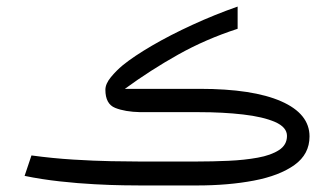

<svg xmlns="http://www.w3.org/2000/svg" viewBox="-20 -567 1021 587"><path d="M581.5 0H410.2Q395 0 357.4 -0.5Q319.8 -1 269.3 -3.7Q218.8 -6.3 162.8 -12.5Q106.9 -18.6 55.2 -29.3L76.2 -91.8Q140.6 -83 203.9 -79.1Q267.1 -75.2 319.8 -74.2Q372.6 -73.2 405.3 -73.2H581.1Q629.9 -73.2 678.7 -75.4Q727.5 -77.6 768.1 -85Q808.6 -92.3 833 -108.2Q857.4 -124 857.4 -151.4Q857.4 -178.2 820.8 -194.1Q784.2 -210 723.1 -217Q662.1 -224.1 587.9 -224.1H408.7Q362.3 -225.1 332.3 -237.1Q302.2 -249 302.2 -292.5Q302.2 -310.5 318.8 -330.8Q335.4 -351.1 355.5 -367.7Q389.2 -395 444.8 -427.5Q500.5 -460 568.6 -491.2Q636.7 -522.5 706.5 -546.9V-479Q608.9 -447.3 524.4 -399.9Q439.9 -352.5 361.8 -295.4H590.3Q752.9 -295.4 839.6 -257.3Q926.3 -219.2 926.3 -149.9Q926.3 -95.7 880.4 -62.7Q834.5 -29.8 756.3 -14.9Q678.2 0 581.5 0Z"/></svg>

Font: Vazir Light WOL
Style: Light-WOL
Weight: 300
Designer: Saber Rastikerdar
Foundry: Saber Rastikerdar
Version: Version 30.0.0